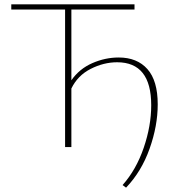

<svg xmlns="http://www.w3.org/2000/svg" viewBox="-20 -678 845 885"><path d="M527 -413Q612 -413 659.5 -359.5Q707 -306 707 -197Q707 -98 669.5 7.5Q632 113 561 187L545 175Q608 104 642.5 3Q677 -98 677 -193Q677 -391 520 -391Q458 -391 398 -360.5Q338 -330 309 -270V0H280V-634H32V-658H600V-634H309V-308Q346 -361 405.5 -387Q465 -413 527 -413Z"/></svg>

Font: EauTestInfant Extralight
Style: Regular
Weight: 250
Designer: Christian Thalmann (Catharsis Fonts)
Version: Version 0.001;PS 000.001;hotconv 1.0.88;makeotf.lib2.5.64775